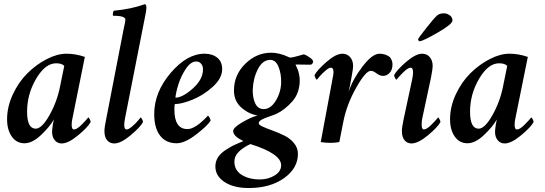

<svg xmlns="http://www.w3.org/2000/svg" viewBox="-20 -694 2662 938"><path d="M394.5 -416 334 -116.2Q330.1 -100.6 330.1 -84Q330.1 -61.5 341.8 -61.5Q355.5 -61.5 378.4 -84.5Q401.4 -107.4 411.1 -120.1Q414.1 -120.1 418.5 -111.3Q422.9 -102.5 422.9 -97.7Q409.2 -72.3 361.3 -32.7Q313.5 6.8 281.2 6.8Q260.7 6.8 247.6 -8.8Q234.4 -24.4 234.4 -50.8Q234.4 -58.6 238.3 -85.9Q239.3 -93.8 241.2 -101.1Q243.2 -108.4 243.2 -110.4Q222.7 -74.2 180.2 -34.2Q137.7 5.9 99.6 5.9Q60.5 5.9 37.6 -26.9Q14.6 -59.6 14.6 -111.3Q14.6 -172.9 43 -233.4Q71.3 -293.9 114.3 -336.4Q157.2 -378.9 208.5 -405.3Q259.8 -431.6 304.7 -431.6Q349.6 -431.6 394.5 -416ZM253.9 -384.8Q201.2 -384.8 156.7 -309.6Q112.3 -234.4 112.3 -148.4Q112.3 -65.4 154.3 -65.4Q184.6 -65.4 221.7 -131.3Q258.8 -197.3 273.4 -271.5L293.9 -372.1Q282.2 -384.8 253.9 -384.8Z M583 -546.9Q592.8 -590.8 592.8 -597.7Q592.8 -617.2 532.2 -617.2Q530.3 -620.1 531.7 -629.4Q533.2 -638.7 536.1 -641.6Q621.1 -649.4 688.5 -673.8Q695.3 -669.9 695.3 -656.2Q695.3 -642.6 682.6 -582L590.8 -116.2Q586.9 -96.7 586.9 -84Q586.9 -61.5 598.6 -61.5Q608.4 -61.5 625.5 -76.2Q642.6 -90.8 652.3 -102.5Q662.1 -114.3 667 -120.1Q669.9 -120.1 674.3 -111.3Q678.7 -102.5 678.7 -97.7Q665 -72.3 617.7 -32.7Q570.3 6.8 538.1 6.8Q516.6 6.8 503.4 -8.8Q490.2 -24.4 490.2 -52.7Q490.2 -72.3 498 -108.4Z M979.5 -431.6Q1017.6 -431.6 1041.5 -412.1Q1065.4 -392.6 1065.4 -356.4Q1065.4 -311.5 1019.5 -270Q973.6 -228.5 920.4 -207Q867.2 -185.5 834 -185.5Q832 -179.7 832 -158.2Q832 -63.5 895.5 -63.5Q902.3 -63.5 910.2 -65.4Q918 -67.4 925.3 -71.3Q932.6 -75.2 939.9 -79.6Q947.3 -84 954.1 -89.8Q960.9 -95.7 966.8 -100.6Q972.7 -105.5 978 -110.8Q983.4 -116.2 986.8 -119.6Q990.2 -123 993.2 -126L995.1 -128.9Q999 -128.9 1003.9 -119.1Q1008.8 -109.4 1008.8 -104.5Q994.1 -80.1 938.5 -37.1Q882.8 5.9 842.8 5.9Q791 5.9 762.2 -31.2Q733.4 -68.4 733.4 -136.7Q733.4 -243.2 813.5 -337.4Q893.6 -431.6 979.5 -431.6ZM836.9 -216.8Q871.1 -216.8 921.4 -261.2Q971.7 -305.7 971.7 -355.5Q971.7 -372.1 962.4 -382.8Q953.1 -393.6 938.5 -393.6Q912.1 -393.6 888.7 -358.9Q865.2 -324.2 852.5 -284.7Q839.8 -245.1 836.9 -216.8Z M1353.5 113.3Q1353.5 56.6 1203.1 9.8Q1125 46.9 1125 94.7Q1125 137.7 1160.6 160.2Q1196.3 182.6 1250 182.6Q1290 182.6 1321.8 163.1Q1353.5 143.6 1353.5 113.3ZM1301.8 -401.4Q1263.7 -402.3 1240.2 -356.9Q1216.8 -311.5 1214.8 -255.9Q1213.9 -216.8 1226.6 -189.5Q1239.3 -162.1 1266.6 -161.1Q1301.8 -160.2 1327.1 -201.7Q1352.5 -243.2 1353.5 -291Q1354.5 -332 1341.3 -366.2Q1328.1 -400.4 1301.8 -401.4ZM1423.8 -378.9Q1423.8 -377.9 1427.7 -369.6Q1431.6 -361.3 1435.1 -352.5Q1438.5 -343.8 1441.4 -329.6Q1444.3 -315.4 1444.3 -302.7Q1444.3 -239.3 1407.7 -198.2Q1371.1 -157.2 1332 -138.7Q1322.3 -133.8 1297.4 -125.5Q1272.5 -117.2 1258.3 -109.4Q1244.1 -101.6 1244.1 -91.8Q1244.1 -84 1263.7 -75.2Q1283.2 -66.4 1311.5 -56.2Q1339.8 -45.9 1368.2 -32.2Q1396.5 -18.6 1416 4.9Q1435.5 28.3 1435.5 57.6Q1435.5 127.9 1367.7 176.3Q1299.8 224.6 1195.3 224.6Q1122.1 224.6 1077.1 195.3Q1032.2 166 1032.2 119.1Q1032.2 94.7 1044.9 74.7Q1057.6 54.7 1082.5 38.6Q1107.4 22.5 1124 14.6Q1140.6 6.8 1168.9 -4.9Q1142.6 -18.6 1138.7 -22.5Q1119.1 -38.1 1119.1 -53.7Q1119.1 -70.3 1162.1 -95.7Q1205.1 -121.1 1238.3 -129.9Q1195.3 -136.7 1159.2 -168.5Q1123 -200.2 1123 -252Q1123 -328.1 1178.2 -382.3Q1233.4 -436.5 1304.7 -436.5Q1345.7 -436.5 1392.6 -414.1Q1397.5 -411.1 1412.6 -414.6Q1427.7 -418 1444.3 -422.9Q1460.9 -427.7 1464.8 -428.7Q1476.6 -424.8 1493.2 -413.1Q1509.8 -401.4 1509.8 -393.6Q1509.8 -387.7 1505.9 -382.8Q1502 -377.9 1496.1 -377.9Q1489.3 -377.9 1459.5 -378.4Q1429.7 -378.9 1423.8 -378.9Z M1834 -431.6Q1863.3 -431.6 1884.8 -415Q1897.5 -398.4 1897.5 -379.9Q1897.5 -353.5 1883.8 -338.4Q1870.1 -323.2 1850.6 -323.2Q1834 -323.2 1813.5 -339.8Q1802.7 -347.7 1791 -347.7Q1766.6 -347.7 1720.7 -266.6Q1674.8 -185.5 1658.2 -103.5L1637.7 0Q1618.2 3.9 1593.8 3.9Q1570.3 3.9 1546.9 0L1604.5 -308.6Q1609.4 -333 1609.4 -339.8Q1609.4 -363.3 1596.7 -363.3Q1586.9 -363.3 1569.8 -348.6Q1552.7 -334 1543 -322.3Q1533.2 -310.5 1528.3 -304.7Q1525.4 -304.7 1521 -313.5Q1516.6 -322.3 1516.6 -327.1Q1530.3 -352.5 1575.7 -392.1Q1621.1 -431.6 1653.3 -431.6Q1675.8 -431.6 1690.4 -415Q1705.1 -398.4 1705.1 -371.1Q1705.1 -358.4 1697.3 -316.4Q1688.5 -266.6 1682.6 -244.1Q1703.1 -306.6 1751 -369.1Q1798.8 -431.6 1834 -431.6Z M2030.3 -492.2Q2022.5 -495.1 2022.5 -502Q2024.4 -508.8 2062.5 -557.1Q2100.6 -605.5 2116.2 -619.1Q2127.9 -628.9 2149.4 -628.9Q2163.1 -628.9 2176.8 -619.6Q2190.4 -610.4 2190.4 -593.8Q2190.4 -576.2 2119.1 -535.2Q2047.9 -494.1 2030.3 -492.2ZM1994.1 -308.6Q1998 -328.1 1998 -339.8Q1998 -363.3 1986.3 -363.3Q1972.7 -363.3 1949.7 -340.3Q1926.8 -317.4 1917 -304.7Q1914.1 -304.7 1909.7 -313.5Q1905.3 -322.3 1905.3 -327.1Q1918.9 -352.5 1964.8 -392.1Q2010.7 -431.6 2043 -431.6Q2065.4 -431.6 2079.6 -415Q2093.8 -398.4 2093.8 -371.1Q2093.8 -358.4 2085.9 -316.4L2043 -116.2Q2040 -105.5 2040 -84Q2040 -61.5 2050.8 -61.5Q2064.5 -61.5 2087.4 -84.5Q2110.4 -107.4 2120.1 -120.1Q2123 -120.1 2127.4 -111.3Q2131.8 -102.5 2131.8 -97.7Q2118.2 -72.3 2070.3 -32.7Q2022.5 6.8 1990.2 6.8Q1969.7 6.8 1956.5 -8.8Q1943.4 -24.4 1943.4 -52.7Q1943.4 -72.3 1951.2 -108.4Z M2558.6 -416 2498 -116.2Q2494.1 -100.6 2494.1 -84Q2494.1 -61.5 2505.9 -61.5Q2519.5 -61.5 2542.5 -84.5Q2565.4 -107.4 2575.2 -120.1Q2578.1 -120.1 2582.5 -111.3Q2586.9 -102.5 2586.9 -97.7Q2573.2 -72.3 2525.4 -32.7Q2477.5 6.8 2445.3 6.8Q2424.8 6.8 2411.6 -8.8Q2398.4 -24.4 2398.4 -50.8Q2398.4 -58.6 2402.3 -85.9Q2403.3 -93.8 2405.3 -101.1Q2407.2 -108.4 2407.2 -110.4Q2386.7 -74.2 2344.2 -34.2Q2301.8 5.9 2263.7 5.9Q2224.6 5.9 2201.7 -26.9Q2178.7 -59.6 2178.7 -111.3Q2178.7 -172.9 2207 -233.4Q2235.4 -293.9 2278.3 -336.4Q2321.3 -378.9 2372.6 -405.3Q2423.8 -431.6 2468.8 -431.6Q2513.7 -431.6 2558.6 -416ZM2418 -384.8Q2365.2 -384.8 2320.8 -309.6Q2276.4 -234.4 2276.4 -148.4Q2276.4 -65.4 2318.4 -65.4Q2348.6 -65.4 2385.7 -131.3Q2422.9 -197.3 2437.5 -271.5L2458 -372.1Q2446.3 -384.8 2418 -384.8Z"/></svg>

Font: Crimson
Style: SemiboldItalic
Weight: 600
Italic angle: -11°
Version: Version 0.8 ; ttfautohint (v1.00) -l 8 -r 50 -G 200 -x 14 -D